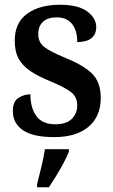

<svg xmlns="http://www.w3.org/2000/svg" viewBox="-20 -567 477 808"><path d="M208 10Q119 10 76.5 -19Q34 -48 34 -100Q34 -140 57.5 -155Q81 -170 108 -170Q108 -112 133.5 -78Q159 -44 212 -44Q259 -44 282 -66.5Q305 -89 305 -124Q305 -158 280.5 -178Q256 -198 194 -224Q142 -245 108.5 -267.5Q75 -290 58.5 -320Q42 -350 42 -396Q42 -471 94 -509Q146 -547 232 -547Q310 -547 347.5 -518.5Q385 -490 385 -453Q385 -423 365 -406.5Q345 -390 305 -390Q305 -440 282.5 -467Q260 -494 219 -494Q180 -494 160.5 -475Q141 -456 141 -424Q141 -389 166 -369.5Q191 -350 254 -324Q327 -295 365.5 -259Q404 -223 404 -155Q404 -77 352.5 -33.5Q301 10 208 10ZM136 208Q144 177 154 136Q164 95 169 61H270V71Q262 92 247.5 119Q233 146 216.5 173Q200 200 186 221H136Z"/></svg>

Font: Noto Serif Hebrew SemiCondensed SemiBold
Style: Regular
Weight: 600
Width: 4
Designer: Monotype Design Team
Foundry: Monotype Imaging Inc.
Version: Version 2.004; ttfautohint (v1.8.4.7-5d5b)